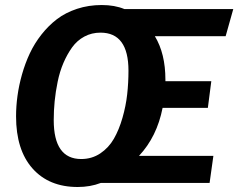

<svg xmlns="http://www.w3.org/2000/svg" viewBox="-20 -728 948 764"><path d="M908.2 -691.9 877.9 -584H596.2Q638.2 -514.6 638.2 -411.1V-404.8H820.8L807.1 -298.8H627Q604.5 -184.1 533.2 -107.9H829.1L814 0H380.9Q339.4 16.1 289.1 16.1Q174.8 16.1 109.4 -57.6Q43.9 -131.3 43.9 -265.1Q43.9 -305.2 49.6 -346.7Q55.2 -388.2 67.6 -432.1Q80.1 -476.1 98.6 -515.6Q117.2 -555.2 145 -590.6Q172.9 -626 206.8 -651.9Q240.7 -677.7 286.6 -692.9Q332.5 -708 384.8 -708Q436.5 -708 475.1 -691.9ZM193.8 -250Q193.8 -95.2 303.2 -95.2Q345.7 -95.2 379.2 -117.7Q412.6 -140.1 433.1 -175.8Q453.6 -211.4 467.3 -259Q481 -306.6 486.1 -352.8Q491.2 -398.9 491.2 -446.8Q491.2 -598.1 379.9 -598.1Q344.7 -598.1 315.7 -582.5Q286.6 -566.9 266.8 -539.3Q247.1 -511.7 232.4 -477.5Q217.8 -443.4 209.5 -403.1Q201.2 -362.8 197.5 -325.2Q193.8 -287.6 193.8 -250Z"/></svg>

Font: FiraGO SemiBold
Style: Italic
Weight: 600
Italic angle: -8°
Designer: bBox Type GmbH
Foundry: bBox Type GmbH
Version: Version 1.001;PS 001.001;hotconv 1.0.88;makeotf.lib2.5.64775